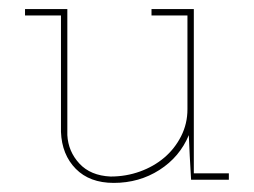

<svg xmlns="http://www.w3.org/2000/svg" viewBox="-20 -395 558 422"><path d="M395 -98Q375 -50 330.5 -21.5Q286 7 230 7Q177 7 146.5 -24Q116 -55 114 -105V-361H35V-375H128V-98Q130 -62 154.5 -35.5Q179 -9 223 -7Q257 -7 287.5 -18Q318 -29 341 -48.5Q364 -68 378 -95.5Q392 -123 392 -155V-361H313V-375H406V-14H483V0H400L397 -53Z"/></svg>

Font: Josefin Slab Thin
Style: Regular
Weight: 100
Designer: Santiago Orozco
Foundry: Typemade
Version: Version 2.000